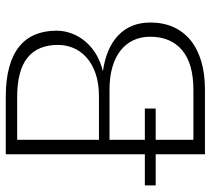

<svg xmlns="http://www.w3.org/2000/svg" viewBox="-53 -695 748 682"><g transform="rotate(-90 321.0 -354.0)"><path d="M343 -41Q436 -41 483.8 -81.2Q531.5 -121.5 531.5 -194.5Q531.5 -228 518.8 -254.8Q506 -281.5 482 -300.2Q458 -319 423 -329Q388 -339 343.5 -339H165.5V-213.5H276.5V-175H165.5V-41ZM165.5 -376.5H318.5Q367.5 -376.5 402.2 -389Q437 -401.5 459.2 -422Q481.5 -442.5 492 -468.5Q502.5 -494.5 502.5 -522Q502.5 -593.5 457.2 -630.2Q412 -667 317.5 -667H165.5ZM317.5 -707.5Q378 -707.5 422.5 -695.5Q467 -683.5 496 -660.2Q525 -637 539 -603.5Q553 -570 553 -527.5Q553 -499.5 543.2 -473.5Q533.5 -447.5 515.2 -425.5Q497 -403.5 470.2 -387.2Q443.5 -371 409 -362.5Q492.5 -350.5 537.2 -307.2Q582 -264 582 -193.5Q582 -148.5 566 -112.5Q550 -76.5 519.5 -51.5Q489 -26.5 444.5 -13.2Q400 0 343.5 0H114V-175H3.5V-213.5H114V-707.5Z"/></g></svg>

Font: Lato 2
Style: Regular
Weight: 300
Designer: Lukasz Dziedzic with Adam Twardoch and Botio Nikoltchev
Foundry: tyPoland Lukasz Dziedzic
Version: Version 2.015; 2015-08-06; http://www.latofonts.com/